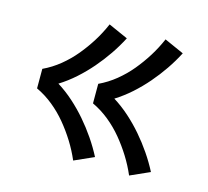

<svg xmlns="http://www.w3.org/2000/svg" viewBox="-81 -691 762 703"><g transform="rotate(15 300.0 -340.0)"><path d="M464 -82Q449 -117 429 -149Q409 -181 385 -210Q361 -239 331.5 -263Q302 -287 268 -303V-377Q302 -393 331.5 -417Q361 -441 385 -470Q409 -499 429 -531Q449 -563 464 -598L538 -565Q521 -532 499.5 -500.5Q478 -469 453 -440Q428 -411 399.5 -385.5Q371 -360 339 -340Q371 -320 399.5 -294.5Q428 -269 453 -240Q478 -211 499.5 -179.5Q521 -148 538 -115ZM252 -82Q237 -117 217 -149Q197 -181 173 -210Q149 -239 119.5 -263Q90 -287 56 -303V-377Q90 -393 119.5 -417Q149 -441 173 -470Q197 -499 217 -531Q237 -563 252 -598L326 -565Q309 -532 287.5 -500.5Q266 -469 241 -440Q216 -411 187.5 -385.5Q159 -360 127 -340Q159 -320 187.5 -294.5Q216 -269 241 -240Q266 -211 287.5 -179.5Q309 -148 326 -115Z"/></g></svg>

Font: Iosevka Fixed Extended
Style: Regular
Weight: 400
Width: 7
Monospace: yes
Designer: Belleve Invis
Foundry: Belleve Invis
Version: Version 24.1.1; ttfautohint (v1.8.4)